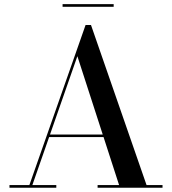

<svg xmlns="http://www.w3.org/2000/svg" viewBox="-20 -882 808 902"><path d="M207.5 -238V-250H522.5V-238ZM407.5 -764.5 668.5 -12.5H743.5V0H438.5V-12.5H539.5L343.5 -618L132 -12.5H244.5V0H24.5V-12.5H118L382 -764.5ZM274 -850V-862.5H514V-850Z"/></svg>

Font: Bodoni Moda 18pt Medium
Style: Regular
Weight: 500
Designer: Owen Earl
Foundry: indestructible type
Version: Version 2.004